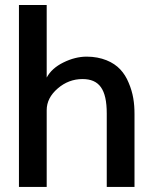

<svg xmlns="http://www.w3.org/2000/svg" viewBox="-20 -737 639 757"><path d="M164.1 0V-302.7C164.1 -335 178.7 -363.3 207.5 -388.2C236.3 -413.1 269 -425.3 305.2 -425.3C371.1 -425.3 400.9 -385.3 400.9 -289.6V0H510.3V-287.6C510.3 -331.1 504.9 -369.6 487.3 -410.6C479 -431.2 467.8 -448.7 454.1 -463.4C426.8 -492.7 380.4 -513.7 321.8 -513.7C291.5 -513.7 260.7 -505.9 230 -490.7C199.2 -475.6 177.2 -455.6 164.1 -431.2V-717.3H54.7V0Z"/></svg>

Font: Ride SemiBold
Style: Regular
Weight: 600
Version: Version 3.000